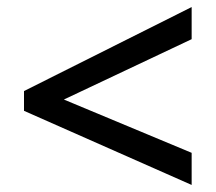

<svg xmlns="http://www.w3.org/2000/svg" viewBox="-20 -634 612 544"><path d="M523 -110 48 -320V-376L523 -614V-523L161 -352L523 -201Z"/></svg>

Font: Noto Kufi Arabic Medium
Style: Regular
Weight: 500
Designer: Monotype Design Team, David Williams, Khaled Hosny
Foundry: Google LLC
Version: Version 2.109; ttfautohint (v1.8.4.7-5d5b)